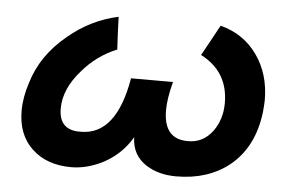

<svg xmlns="http://www.w3.org/2000/svg" viewBox="-38 -452 760 510"><g transform="rotate(5 342.0 -196.5)"><path d="M663 -183Q652 -88 589 -37Q532 8 448 8Q401 8 368 -13Q329 -38 328 -86Q302 -41 255 -15Q211 8 168 8Q103 8 63.5 -29Q24 -66 24 -130Q24 -166 37 -205Q59 -280 126 -335Q185 -385 259 -401Q261 -342 263 -314Q209 -292 171 -247Q127 -197 127 -145Q127 -86 186 -88Q280 -88 306 -241H418Q406 -196 406 -165Q406 -88 470 -88Q511 -87 537 -122Q560 -154 560 -197Q560 -281 486 -319Q497 -339 507 -357Q517 -375 523 -386.5Q529 -398 531 -401Q593 -385 629 -334.5Q665 -284 665 -214Q665 -205 663 -183Z"/></g></svg>

Font: GFS Neohellenic Rg
Style: Bold Italic
Weight: 700
Italic angle: -12°
Designer: Designed by Takis Katsoulidis and George D. Matthiopoulos.
Foundry: Designed by Takis Katsoulidis and George D. Matthiopoulos.
Version: Version 1.0